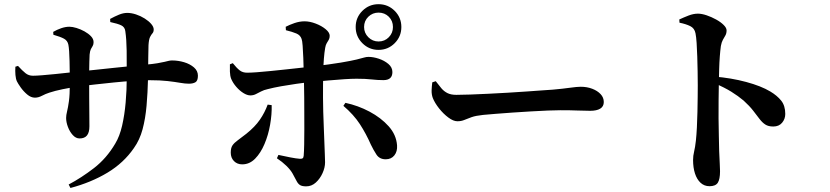

<svg xmlns="http://www.w3.org/2000/svg" viewBox="-20 -856 4040 935"><path d="M517 -748.6 516.3 -763.9Q538.8 -776.1 559.8 -784.7Q580.8 -793.2 599.8 -793.2Q619.8 -793.2 642.3 -785.8Q664.9 -778.3 684.5 -766Q704 -753.7 716.3 -739.5Q728.5 -725.2 728.5 -712.7Q728.5 -700.5 722.7 -694.2Q716.9 -687.8 710.9 -676.2Q705 -664.6 703.2 -636.4Q702.2 -606.1 702 -577.1Q701.7 -548.1 701.4 -522.6Q701.1 -497.1 700.9 -475.1Q699.1 -403.7 693.7 -341.1Q688.2 -278.5 674.3 -226.5Q660.4 -174.5 632 -134.8Q582.4 -62.7 503.3 -15.1Q424.2 32.5 323.1 59.4L314.4 42.5Q376.2 9.9 437.7 -37.5Q499.1 -85 541.3 -156.9Q562.8 -192.4 574.7 -244.3Q586.6 -296.3 591.9 -356.9Q597.3 -417.6 597.3 -479.5Q597.6 -554.8 596.8 -609.5Q596.1 -664.2 590.2 -704.4Q587.7 -724.2 570.6 -732.5Q553.6 -740.8 517 -748.6ZM239.1 -700.8Q257.4 -711.5 278.3 -718.7Q299.2 -725.8 318 -725.8Q332.6 -725.8 352.5 -719.8Q372.3 -713.8 391.5 -703.2Q410.7 -692.5 423.2 -679.3Q435.7 -666.1 435.7 -650.8Q435.7 -639.3 431.4 -632.3Q427.1 -625.4 422.6 -616.9Q418.2 -608.5 416.4 -590.3Q415.7 -576.9 415.1 -555.1Q414.4 -533.3 414.3 -509.4Q414.2 -485.5 414.2 -466.5Q414.2 -420.5 414.4 -378.9Q414.6 -337.2 415 -302Q415.4 -266.8 415.4 -240.9Q415.4 -210.9 403.6 -196.4Q391.8 -181.8 367.4 -181.8Q349.3 -181.8 334.3 -198.4Q319.3 -215 310.7 -238.1Q302 -261.2 302 -281.7Q302 -295.1 306.6 -313.4Q311.2 -331.6 315.6 -363Q320 -394.4 320 -446.2Q320 -474.1 319.6 -503.2Q319.2 -532.3 318.7 -558.7Q318.2 -585.1 316.7 -605.9Q315.2 -626.7 313 -638.2Q309 -658 292 -667.4Q275 -676.8 239.9 -686.8ZM54.9 -531.1 67.6 -535.1Q88.8 -511.9 104.2 -499.6Q119.5 -487.2 140.4 -487.2Q156.7 -487.2 186 -489.6Q215.3 -491.9 249.4 -495.4Q283.4 -498.9 314 -502.3Q344.6 -505.7 363.9 -507.7Q395.4 -510.7 440.6 -515.6Q485.8 -520.6 533.9 -525.5Q582 -530.5 623.2 -534.6Q664.4 -538.7 687.2 -541Q724.2 -544.2 746.4 -548Q768.6 -551.7 781.5 -554.9Q794.4 -558.1 802.3 -559.9Q810.2 -561.6 817.7 -561.6Q847.6 -561.6 876.6 -553Q905.5 -544.3 924.7 -527.6Q943.8 -511 943.8 -487.3Q943.8 -462.8 931.9 -455.6Q920 -448.4 899.5 -448.4Q881.7 -448.4 856.8 -452.8Q831.8 -457.2 796 -461.3Q760.1 -465.4 709.6 -465.4Q674.7 -465.4 628.8 -462.3Q582.9 -459.2 534.7 -454.4Q486.5 -449.7 443.5 -444.7Q400.4 -439.7 370.9 -436.2Q323.9 -429.7 285.3 -421.6Q246.6 -413.6 220.6 -404.9Q201.6 -398.8 184.3 -389.6Q166.9 -380.4 150.2 -380.4Q130.7 -380.4 112.4 -395.9Q94.1 -411.4 80.7 -430.4Q67.4 -449.4 62.4 -459.7Q56.9 -471.4 55.2 -490.9Q53.5 -510.4 54.9 -531.1Z M1712.1 -724.5Q1712.1 -770.7 1744.7 -803.1Q1777.2 -835.6 1823.4 -835.6Q1869.6 -835.6 1902.1 -803.1Q1934.5 -770.7 1934.5 -724.5Q1934.5 -678.3 1902.1 -645.7Q1869.6 -613.1 1823.4 -613.1Q1777.2 -613.1 1744.7 -645.7Q1712.1 -678.3 1712.1 -724.5ZM1753 -724.5Q1753 -695.4 1773.7 -674.7Q1794.4 -654 1823.4 -654Q1853.2 -654 1873.4 -674.7Q1893.6 -695.4 1893.6 -724.5Q1893.6 -754.3 1873.4 -774.5Q1853.2 -794.6 1823.4 -794.6Q1794.4 -794.6 1773.7 -774.5Q1753 -754.3 1753 -724.5ZM1335.9 -101.6Q1367.4 -94.8 1394.5 -89.4Q1421.6 -84.1 1440.6 -82.7Q1448.8 -82.2 1453.4 -84.9Q1457.9 -87.6 1458.9 -97.6Q1460.6 -117.5 1461.3 -151.7Q1461.9 -185.9 1462 -226.9Q1462.2 -267.9 1461.8 -308.2Q1461.5 -348.6 1461.5 -380.6Q1461.5 -402.3 1460.7 -434.6Q1460 -466.9 1459.1 -503.6Q1458.3 -540.4 1457 -574.3Q1455.8 -608.2 1453.8 -633.2Q1451.9 -658.2 1448.7 -666.4Q1442.6 -684.8 1423.1 -693Q1403.7 -701.2 1372.3 -708.9L1371.3 -725.6Q1389.1 -734.9 1414 -743.6Q1439 -752.2 1463.7 -752.2Q1489.3 -752 1517.6 -741.1Q1546 -730.3 1565.8 -713.9Q1585.6 -697.5 1585.6 -681.7Q1585.6 -670.1 1580.8 -661.9Q1576 -653.8 1571 -645.6Q1566 -637.4 1563.6 -623.1Q1559.7 -601 1557.3 -570.9Q1555 -540.7 1554.1 -506.9Q1553.3 -473.1 1553.1 -440.1Q1553 -407 1553 -380Q1553 -349.4 1554.1 -311.9Q1555.2 -274.4 1556.8 -236.3Q1558.4 -198.2 1559.6 -163.5Q1560.8 -128.9 1561.9 -103.3Q1563 -77.7 1563 -65.6Q1563 -40 1550.7 -12.8Q1538.4 14.4 1518 32.9Q1497.5 51.5 1471.1 51.5Q1449.9 51.5 1440.2 44.7Q1430.4 38 1423.7 24.3Q1417 10.5 1404.6 -11.2Q1394.7 -28.8 1374.6 -48.5Q1354.5 -68.1 1328.5 -85.2ZM1099.6 -542.8 1113.7 -548.4Q1132.3 -525 1147.2 -513.3Q1162.1 -501.7 1184.1 -502Q1200.6 -502 1231.1 -504.2Q1261.5 -506.5 1299.1 -510.3Q1336.7 -514 1375 -518.2Q1413.4 -522.3 1445.4 -525.9Q1477.5 -529.6 1497 -531.6Q1589 -542.6 1640.4 -551.3Q1691.8 -560 1716.9 -566.2Q1742.1 -572.3 1752.9 -575.7Q1763.8 -579 1774.7 -579Q1797.6 -579 1824.6 -570.1Q1851.5 -561.2 1871.2 -544.7Q1890.9 -528.1 1890.9 -505.1Q1890.9 -485.2 1879.9 -475.5Q1868.8 -465.8 1847.2 -465.8Q1818.7 -465.8 1789.5 -469.2Q1760.4 -472.6 1716.3 -472.6Q1691.9 -472.6 1655.8 -470.2Q1619.8 -467.8 1579.1 -464.2Q1538.4 -460.7 1497.8 -456.7Q1462.9 -453.4 1424 -447.9Q1385.2 -442.4 1348.8 -435.9Q1312.4 -429.4 1283.9 -422Q1265.1 -418 1251.3 -410.6Q1237.5 -403.3 1225.4 -397.4Q1213.3 -391.4 1199.4 -391.4Q1183.8 -391.4 1165.3 -402.9Q1146.8 -414.4 1130.7 -433Q1114.5 -451.6 1105.8 -472.1Q1100.3 -486 1099.6 -507.4Q1098.9 -528.8 1099.6 -542.8ZM1786 -151.8Q1762.9 -204.6 1732.8 -251.1Q1702.6 -297.6 1652.2 -340.6L1662.1 -355.2Q1723.7 -342 1779.5 -312.4Q1835.3 -282.7 1872.5 -241.3Q1909.7 -199.9 1913.6 -148.3Q1915.7 -118.6 1900.5 -99.4Q1885.4 -80.3 1858.3 -80.3Q1828.1 -80.3 1813.1 -103.4Q1798.1 -126.6 1786 -151.8ZM1283.5 -346.6 1303 -344Q1304.3 -299.2 1295.4 -248.8Q1286.6 -198.5 1268 -154.6Q1249.5 -110.8 1222.3 -83.2Q1195.1 -55.6 1159.6 -55.6Q1135 -55.6 1119.3 -71.6Q1103.7 -87.7 1103.7 -112.7Q1103.7 -135.6 1112.1 -148Q1120.6 -160.5 1137.6 -172.7Q1154.6 -184.9 1179.8 -204.8Q1222 -238.6 1245.7 -273.3Q1269.5 -308 1283.5 -346.6Z M2102 -460.6Q2116.8 -440.9 2129.6 -425.9Q2142.4 -410.9 2159.3 -402.5Q2176.2 -394.1 2202.2 -394.1Q2229 -394.1 2269.7 -395.6Q2310.3 -397.1 2357.9 -399.4Q2405.5 -401.6 2454.2 -404.6Q2502.9 -407.6 2546.8 -410.6Q2590.6 -413.6 2623.5 -416.1Q2656.5 -418.6 2671.6 -419.4Q2721.6 -423.8 2755.7 -428.7Q2789.9 -433.5 2808.2 -433.5Q2838.5 -433.5 2863.9 -423.8Q2889.3 -414.1 2904.8 -397.6Q2920.3 -381.1 2920.3 -359.1Q2920.3 -337.5 2903 -326.9Q2885.7 -316.4 2853.9 -316.4Q2824.6 -316.4 2793.1 -317.8Q2761.7 -319.2 2708.5 -319.2Q2685.7 -319.2 2648.3 -317.7Q2610.9 -316.2 2565.7 -313.5Q2520.6 -310.9 2476 -307.8Q2431.5 -304.6 2393.3 -301.6Q2355.1 -298.6 2332.4 -296.4Q2296.4 -292.6 2276.1 -285.3Q2255.7 -278.1 2241 -271.8Q2226.2 -265.5 2207.4 -265.5Q2187.6 -265.5 2163.3 -283.7Q2138.9 -301.9 2118.1 -328.2Q2097.3 -354.6 2087.6 -378.8Q2081.2 -396.2 2081.9 -416.6Q2082.7 -436.9 2085.1 -455Z M3288 -761.2Q3309.6 -771.2 3333.3 -780.4Q3357 -789.5 3378.7 -789.5Q3397.3 -789.5 3421.1 -781.5Q3444.9 -773.4 3467.4 -761Q3489.8 -748.7 3504 -734.5Q3518.3 -720.4 3518.3 -708.1Q3518.3 -693.5 3512.5 -683.4Q3506.6 -673.3 3500.3 -662.1Q3494 -651 3490.5 -632.1Q3487.5 -609.9 3485.3 -581.1Q3483.1 -552.4 3482.2 -519.3Q3481.3 -486.2 3480.6 -451.5Q3479.9 -410.8 3479.4 -367Q3478.9 -323.2 3479.2 -279.3Q3479.6 -235.4 3480.6 -195.1Q3481.5 -154.9 3482.2 -121.1Q3483.7 -82.8 3485.1 -57.6Q3486.4 -32.5 3486.4 -22.1Q3486.4 16.9 3475.6 33.8Q3464.7 50.8 3435.4 50.8Q3409.6 50.8 3391.6 34.1Q3373.6 17.4 3364.3 -11.4Q3355.1 -40.2 3355.1 -77Q3355.1 -97.1 3360.1 -117.5Q3365.1 -138 3368.8 -170.9Q3371.8 -198.9 3373.7 -235.7Q3375.6 -272.4 3376.4 -311.1Q3377.3 -349.7 3377.6 -383.8Q3378 -417.8 3378 -440.1Q3378 -471.5 3377.3 -508.4Q3376.6 -545.3 3375.5 -581.2Q3374.4 -617.1 3372.4 -646.9Q3370.4 -676.7 3367 -693.5Q3362.3 -718.7 3341 -729Q3319.6 -739.3 3289 -745.5ZM3458.3 -483.1Q3540.5 -476.5 3613.5 -456.9Q3686.5 -437.3 3731.4 -410.3Q3764.3 -390.7 3784.2 -366Q3804.1 -341.2 3804.1 -301.1Q3804.1 -276.8 3788.7 -258.3Q3773.4 -239.9 3745.6 -239.9Q3721.8 -239.9 3707 -249.5Q3692.2 -259.1 3679 -276.4Q3665.9 -293.6 3648 -316.8Q3630.1 -340 3601.4 -366.1Q3574.8 -388.5 3541.4 -409.3Q3508 -430.1 3458.3 -451.3Z"/></svg>

Font: Noto Serif TC
Style: Regular
Weight: 200
Designer: Ryoko NISHIZUKA 西塚涼子 (kana & ideographs); Frank Grießhammer (Latin, Greek & Cyrillic); Wenlong ZHANG 张文龙 (bopomofo); San
Foundry: Adobe
Version: Version 2.001;hotconv 1.1.0;makeotfexe 2.6.0